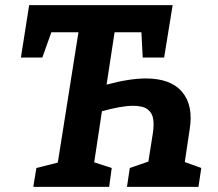

<svg xmlns="http://www.w3.org/2000/svg" viewBox="-20 -724 846 744"><path d="M109 0 121 -73 204 -94 284 -599H179L144 -501H61L93 -704H649L616 -501H533L528 -599H424L393 -396Q437 -408 475.5 -414Q514 -420 545 -420Q642 -420 686 -367.5Q730 -315 715 -223L696 -96L760 -73L749 0H472L483 -73L555 -98L572 -206Q577 -236 574 -260.5Q571 -285 553 -299.5Q535 -314 496 -314Q472 -314 441.5 -308.5Q411 -303 375 -293L345 -95L413 -73L403 0Z"/></svg>

Font: Bitter
Style: Bold Italic
Weight: 700
Italic angle: -9°
Designer: Sol Matas, and Bitter project Authors
Foundry: Sol Matas
Version: Version 2.001